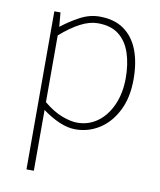

<svg xmlns="http://www.w3.org/2000/svg" viewBox="-87 -609 768 921"><g transform="rotate(10 297.5 -148.5)"><path d="M105 243V-527H135L141 -459H143Q182 -490 228.5 -515Q275 -540 324 -540Q396 -540 443 -506.5Q490 -473 513 -413Q536 -353 536 -271Q536 -182 503.5 -118Q471 -54 418 -20.5Q365 13 302 13Q265 13 224 -4.5Q183 -22 141 -53V46V243ZM305 -20Q361 -20 404.5 -52Q448 -84 473 -141Q498 -198 498 -271Q498 -338 480.5 -391.5Q463 -445 424.5 -476Q386 -507 321 -507Q281 -507 236 -483.5Q191 -460 141 -416V-91Q188 -52 231 -36Q274 -20 305 -20Z"/></g></svg>

Font: Noto Sans KR Thin Thin
Style: Regular
Weight: 250
Version: Version 2.004-H2;hotconv 1.0.118;makeotfexe 2.5.65603